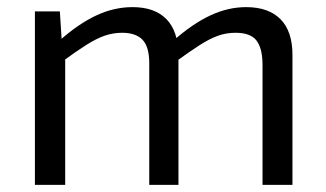

<svg xmlns="http://www.w3.org/2000/svg" viewBox="-20 -519 916 539"><path d="M671 -499Q734 -499 767.5 -465Q801 -431 801 -365V0H717V-341Q716 -386 699 -406.5Q682 -427 641 -427Q615 -427 591.5 -418.5Q568 -410 540 -392Q512 -374 472 -345L467 -405Q520 -452 570 -475.5Q620 -499 671 -499ZM148 -487 154 -394 163 -379V0H78V-487ZM352 -499Q414 -499 447 -465.5Q480 -432 481 -365V0H399V-341Q399 -388 380 -407.5Q361 -427 323 -427Q298 -427 274.5 -419Q251 -411 222.5 -393Q194 -375 153 -345L147 -405Q200 -452 250 -475.5Q300 -499 352 -499Z"/></svg>

Font: Exo 2
Style: Regular
Weight: 400
Designer: Natanael Gama
Foundry: Natanael Gama
Version: Version 2.010